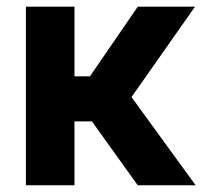

<svg xmlns="http://www.w3.org/2000/svg" viewBox="-20 -550 602 570"><path d="M56.9 -530.3H201.1V-323.4H247L389.1 -530.3H559L370.4 -261.8L560.8 0H388.9L253 -189.5H201.1V0H56.9Z"/></svg>

Font: WEMIX Pretendard Variable
Style: Regular
Weight: 400
Designer: Base glyphs from Inter by Rasmus Andersson; Hangeul glyphs from Noto Sans CJK(Source Han Sans) by Jang Soo-young and Kan
Foundry: Kil Hyung-jin
Version: Version 1.000;Glyphs 3.2 (3208)